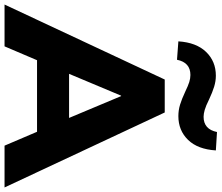

<svg xmlns="http://www.w3.org/2000/svg" viewBox="-106 -890 975 845"><g transform="rotate(90 381.5 -467.5)"><path d="M-21 0 309 -705H454L784 0H600L539 -143H224L163 0ZM380 -513 284 -284H478L382 -513ZM222 -759 141 -765Q146 -844 187.5 -887Q229 -930 292 -930Q316 -930 340.5 -922.5Q365 -915 397 -900Q425 -886 442.5 -881Q460 -876 473 -876Q528 -876 540 -935L621 -930Q616 -850 574.5 -807.5Q533 -765 470 -765Q444 -765 419.5 -772.5Q395 -780 363 -795Q336 -808 320 -813Q304 -818 289 -818Q234 -818 222 -759Z"/></g></svg>

Font: Nunito Sans Black
Style: Regular
Weight: 900
Designer: Vernon Adams
Foundry: Vernon Adams
Version: Version 3.006; ttfautohint (v1.8.3)